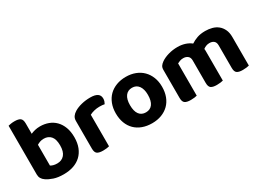

<svg xmlns="http://www.w3.org/2000/svg" viewBox="-36 -1240 2463 1835"><g transform="rotate(-30 1195.5 -322.5)"><path d="M314 -496Q363 -496 406 -480Q449 -464 480.5 -432Q512 -400 530 -352.5Q548 -305 548 -242Q548 -179 529 -131Q510 -83 475.5 -50.5Q441 -18 392.5 -1.5Q344 15 284 15Q221 15 176 0Q131 -15 101 -36Q58 -65 58 -112V-651Q69 -654 87 -657Q105 -660 127 -660Q172 -660 191.5 -645Q211 -630 211 -588V-474Q231 -483 257 -489.5Q283 -496 314 -496ZM286 -376Q263 -376 244.5 -369.5Q226 -363 210 -353V-124Q222 -116 240 -111Q258 -106 282 -106Q332 -106 361.5 -140Q391 -174 391 -242Q391 -312 362.5 -344Q334 -376 286 -376Z M791 -1Q781 2 763 4.5Q745 7 723 7Q678 7 658 -7.5Q638 -22 638 -64V-369Q638 -397 652 -417Q666 -437 691 -452Q724 -472 770.5 -483.5Q817 -495 868 -495Q972 -495 972 -425Q972 -408 967 -394Q962 -380 956 -370Q933 -375 900 -375Q871 -375 842 -368Q813 -361 791 -349Z M1515 -241Q1515 -182 1497 -134.5Q1479 -87 1445.5 -54Q1412 -21 1365 -3Q1318 15 1260 15Q1202 15 1154.5 -2.5Q1107 -20 1073.5 -53Q1040 -86 1022 -133.5Q1004 -181 1004 -241Q1004 -299 1022.5 -346.5Q1041 -394 1074.5 -427Q1108 -460 1155.5 -478Q1203 -496 1260 -496Q1317 -496 1364 -478Q1411 -460 1444.5 -426.5Q1478 -393 1496.5 -346Q1515 -299 1515 -241ZM1260 -376Q1213 -376 1187 -341Q1161 -306 1161 -241Q1161 -174 1186.5 -139.5Q1212 -105 1260 -105Q1308 -105 1333.5 -140Q1359 -175 1359 -241Q1359 -305 1333 -340.5Q1307 -376 1260 -376Z M2334 -1Q2323 2 2305 4.5Q2287 7 2265 7Q2220 7 2200.5 -7.5Q2181 -22 2181 -64V-312Q2181 -345 2163 -360.5Q2145 -376 2114 -376Q2094 -376 2076.5 -369Q2059 -362 2045 -351Q2046 -346 2046.5 -341Q2047 -336 2047 -331V-1Q2036 2 2018 4.5Q2000 7 1978 7Q1933 7 1913.5 -7.5Q1894 -22 1894 -64V-312Q1894 -345 1874 -360.5Q1854 -376 1825 -376Q1804 -376 1787 -369.5Q1770 -363 1759 -357V-1Q1749 2 1731 4.5Q1713 7 1691 7Q1646 7 1626 -7.5Q1606 -22 1606 -64V-373Q1606 -399 1617 -415Q1628 -431 1648 -445Q1681 -468 1729.5 -482Q1778 -496 1831 -496Q1873 -496 1910.5 -484.5Q1948 -473 1979 -449Q2009 -469 2047 -482.5Q2085 -496 2137 -496Q2176 -496 2211.5 -486.5Q2247 -477 2274 -455.5Q2301 -434 2317.5 -399.5Q2334 -365 2334 -316Z"/></g></svg>

Font: Baloo Paaji 2
Style: Bold
Weight: 700
Designer: Shuchita Grover, Noopur Datye and Ek Type
Foundry: Ek Type
Version: Version 1.640;hotconv 1.0.111;makeotfexe 2.5.65597; ttfautoh